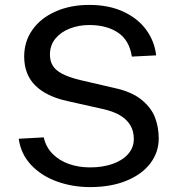

<svg xmlns="http://www.w3.org/2000/svg" viewBox="-20 -752 723 782"><path d="M56.2 -186.9 158.2 -192.5Q166.9 -153.2 193.8 -125.8Q220.8 -98.3 260.3 -84.3Q299.8 -70.2 346.6 -70.2Q397.8 -70.2 438.2 -84.3Q478.8 -98.4 501.9 -124.7Q525 -151 525 -186.2Q525 -218.6 510.3 -242.6Q495.6 -266.6 468.2 -282.7Q440.8 -298.8 397.1 -308.4L254.1 -340.5Q169.6 -358.9 124.3 -403.2Q79.1 -447.6 78.5 -520.4Q78.1 -582.6 112.1 -630.7Q146.1 -678.7 206.6 -705.3Q267 -732 343.4 -732Q424.5 -732 484 -703.8Q543.5 -675.6 576.8 -628.8Q610 -582.1 615.9 -526.5L517 -521.5Q506.6 -588.8 460.2 -619.4Q413.9 -650.1 343.6 -650.1Q301.6 -650.1 264.8 -636Q228 -621.9 205.7 -594.8Q183.4 -567.6 183.4 -530Q183.4 -503.4 194.8 -484.7Q206.2 -465.9 233.3 -451.5Q260.4 -437.2 307.4 -425.8L446 -393.6Q516.6 -378.4 556.6 -345.6Q596.6 -312.8 611.6 -273Q626.5 -233.1 626.5 -187.5Q626.5 -132.3 592.7 -87.3Q558.8 -42.2 495.5 -16.1Q432.1 10 347 10Q275.4 10 212.3 -12.7Q149.2 -35.3 107.1 -79.7Q65.1 -124.1 56.2 -186.9Z"/></svg>

Font: Public Sans VF
Style: Regular
Weight: 400
Designer: Pablo Impallari, Rodrigo Fuenzalida (Modified by Dan O. Williams and USWDS)
Version: Version 1.003